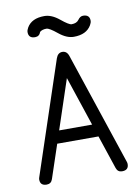

<svg xmlns="http://www.w3.org/2000/svg" viewBox="-84 -799 624 856"><g transform="rotate(-10 228.0 -371.0)"><path d="M377 -686Q377 -676.8 370.4 -665.8Q348.1 -627.9 291 -627.9Q258.8 -627.9 224 -656.4Q189.2 -684.8 176.8 -684.8Q157.5 -684.8 146.7 -675.8Q140.1 -656.2 120.6 -656.2Q91.1 -656.2 91.1 -683.8Q91.1 -692.9 97.7 -704.3Q119.6 -741.9 176.8 -741.9Q209.5 -741.9 244.3 -713.4Q279.1 -684.8 291 -684.8Q314 -684.8 324 -699.1Q334 -713.4 347.4 -713.4Q377 -713.4 377 -686ZM428.5 -27.6Q428.5 0 398.9 0Q379.2 0 372.6 -19.5L321.8 -171.4H135L84.2 -19.5Q77.6 0 57.6 0Q28.1 0 28.1 -27.6Q28.1 -32.2 30 -37.6L199.7 -546.9Q208 -570.6 228.3 -570.6Q248.8 -570.6 256.6 -546.9L426.8 -37.6Q428.5 -32.2 428.5 -27.6ZM303 -228.3 228.3 -452.1 153.8 -228.3Z"/></g></svg>

Font: EnergyBar
Style: Regular
Weight: 400
Italic angle: -10°
Version: 1.0 2000-03-28